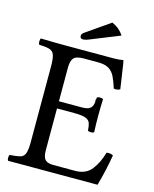

<svg xmlns="http://www.w3.org/2000/svg" viewBox="-121 -901 785 981"><g transform="rotate(15 271.0 -410.0)"><path d="M350 -820Q372 -810 387 -797Q402 -784 412 -768L268 -710Q252 -703 242.5 -700.5Q233 -698 226 -698Q211 -698 211 -713Q211 -718 213.5 -722.5Q216 -727 226 -734ZM312 -361Q339 -361 351 -369Q363 -377 366.5 -388.5Q370 -400 370 -408Q370 -410 369.5 -412Q369 -414 369 -415Q369 -418 370 -418Q372 -418 372 -429Q377 -434 388 -434Q400 -434 405 -429Q404 -411 403.5 -387.5Q403 -364 403 -343Q403 -318 403.5 -296.5Q404 -275 405 -255Q400 -250 388 -250Q377 -250 372 -255Q371 -278 366 -293Q361 -308 342.5 -315.5Q324 -323 281 -323H190V-102Q190 -67 202.5 -53Q215 -39 246 -39H362Q419 -39 448.5 -77.5Q478 -116 493 -170Q496 -171 499 -171Q502 -171 505 -171Q518 -171 528 -165Q522 -127 512 -82.5Q502 -38 491 0H18Q14 -4 14 -14Q14 -27 18 -31Q53 -33 72 -38Q91 -43 98 -62Q105 -81 105 -122V-523Q105 -565 98 -583.5Q91 -602 72 -607.5Q53 -613 18 -614Q14 -618 14 -630Q14 -643 18 -647Q48 -646 86 -645.5Q124 -645 147 -645H402Q420 -645 429 -646Q438 -647 451 -649Q455 -649 455 -646Q456 -643 458.5 -626Q461 -609 464.5 -586Q468 -563 471.5 -539.5Q475 -516 477 -501Q467 -495 453 -495Q451 -495 448.5 -495.5Q446 -496 444 -496Q433 -531 421.5 -555Q410 -579 389.5 -592Q369 -605 331 -605H256Q216 -605 203 -589.5Q190 -574 190 -541V-361Z"/></g></svg>

Font: Ponomar
Style: Regular
Weight: 400
Version: Version 1.301; ttfautohint (v1.8.4.7-5d5b)